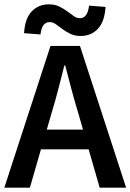

<svg xmlns="http://www.w3.org/2000/svg" viewBox="-22 -866 602 886"><path d="M217 -348 194 -268H361L338 -348Q322 -400 307.5 -455Q293 -510 279 -564H275Q261 -509 247 -454.5Q233 -400 217 -348ZM-2 0 211 -654H347L560 0H438L387 -177H167L116 0ZM350 -700Q323 -700 302.5 -710Q282 -720 266 -732Q250 -744 236 -754Q222 -764 207 -764Q190 -764 179 -750.5Q168 -737 165 -707L89 -713Q93 -780 124 -813Q155 -846 204 -846Q231 -846 251.5 -836Q272 -826 288 -814Q304 -802 318 -792Q332 -782 347 -782Q382 -782 389 -840L465 -834Q461 -767 430 -733.5Q399 -700 350 -700Z"/></svg>

Font: Giro Sans Semibold
Style: Regular
Weight: 600
Designer: Paul D. Hunt
Foundry: Adobe Systems Incorporated
Version: Version 1.000;PS 1.0;hotconv 1.0.88;makeotf.lib2.5.647800